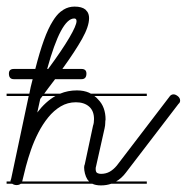

<svg xmlns="http://www.w3.org/2000/svg" viewBox="-20 -571 566 582"><path d="M245 -535Q250 -527 250 -516Q250 -491 229 -453.5Q208 -416 169 -362H227Q242 -362 242 -348Q242 -331 227 -331H147Q136 -317 125 -302L114 -287H162Q186 -297 213 -297Q234 -297 250 -290Q253 -288 256 -287H425V-280H266Q272 -276 277 -270Q289 -258 294.5 -242.5Q300 -227 300 -209Q299 -204 299 -197.5Q299 -191 297 -182L271 -66Q270 -64 270 -59Q270 -49 275 -46.5Q280 -44 286 -44Q301 -44 312.5 -50.5Q324 -57 334 -69L493 -277Q498 -285 506 -285Q512 -285 519 -279.5Q526 -274 526 -266Q526 -260 521 -256L361 -47Q348 -30 332 -21H425V-14H317Q303 -9 286 -9Q270 -9 260 -14H43Q38 -10 30 -10Q23 -10 17 -14H0V-21H12Q12 -23 12 -25L13 -26Q13 -28 14 -30L67 -280H0V-287H69Q71 -297 73 -307Q76 -320 79 -331H22Q7 -331 7 -348Q7 -362 22 -362H87Q100 -413 113 -449Q126 -485 140 -507Q151 -525 163 -535L173 -542Q188 -551 206 -551Q228 -551 239 -542ZM245 -27Q240 -35 237.5 -45Q235 -55 235 -63Q235 -69 237 -73L262 -190Q265 -198 265 -210Q265 -235 250 -248Q235 -261 210 -261Q185 -261 164 -248.5Q143 -236 126 -215Q109 -194 96 -168.5Q83 -143 74 -117Q65 -91 58.5 -66.5Q52 -42 48 -24Q48 -22 47 -21H250Q247 -24 245 -27ZM212 -507Q212 -515 205 -515Q165 -515 123 -362H126Q168 -419 190 -456.5Q212 -494 212 -507ZM102 -271 93 -230Q118 -263 148 -280H109Z"/></svg>

Font: Gruenewald VA 3. Klasse
Style: Regular
Weight: 400
Designer: Peter Wiegel
Foundry: Peter Wiegel, nach dem Schriftentwurf von Dr. H. Gr¸newald
Version: Version 0.007